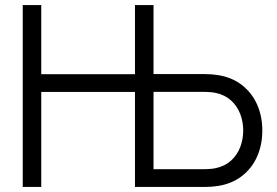

<svg xmlns="http://www.w3.org/2000/svg" viewBox="-20 -740 1098 760"><path d="M70 -720H143.3V-446.3H554V-376H143.3V0H70ZM514.3 -720H587.7V-446.7H792.3Q818.5 -446.7 843 -442.7Q897.8 -434.2 937.3 -403.6Q976.8 -373 997.6 -326.5Q1018.3 -280 1018.3 -223.3Q1018.3 -166.7 997.7 -120.2Q977 -73.7 937.5 -43.1Q898 -12.5 843 -4Q818.5 0 792.3 0H514.3ZM835 -74.7Q870.5 -82.3 894.7 -104.4Q918.8 -126.5 930.8 -157.6Q942.7 -188.7 942.7 -223.3Q942.7 -258 930.8 -289.1Q918.8 -320.2 894.7 -342.2Q870.5 -364.3 835 -372Q814.8 -376.3 790.3 -376.3H587.7V-70.3H790.3Q814.8 -70.3 835 -74.7Z"/></svg>

Font: Tap Sans
Style: Regular
Weight: 400
Designer: Tap Payments
Foundry: Tap Payments
Version: Version 1.001;Glyphs 3.1.2 (3151)